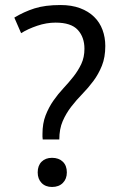

<svg xmlns="http://www.w3.org/2000/svg" viewBox="-20 -732 476 764"><path d="M150 -177Q149 -182 149 -188Q149 -194 149 -199Q149 -241 161.5 -273Q174 -305 192.5 -331.5Q211 -358 232.5 -381Q254 -404 272.5 -427.5Q291 -451 303.5 -477.5Q316 -504 316 -538Q316 -584 289.5 -613Q263 -642 201 -642Q165 -642 128 -629.5Q91 -617 64 -600L37 -662Q75 -685 117 -698.5Q159 -712 221 -712Q265 -712 298.5 -699.5Q332 -687 354.5 -665Q377 -643 388 -613Q399 -583 399 -549Q399 -504 385.5 -470.5Q372 -437 351.5 -409.5Q331 -382 307.5 -358Q284 -334 263.5 -307.5Q243 -281 229.5 -250Q216 -219 216 -177ZM130 -46Q130 -73 145.5 -88.5Q161 -104 187 -104Q214 -104 230 -88.5Q246 -73 246 -46Q246 -20 230 -4Q214 12 187 12Q161 12 145.5 -4Q130 -20 130 -46Z"/></svg>

Font: PT Sans
Style: Regular
Weight: 400
Designer: A.Korolkova, O.Umpeleva, V.Yefimov
Foundry: ParaType Ltd
Version: Version 2.003